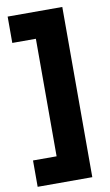

<svg xmlns="http://www.w3.org/2000/svg" viewBox="-96 -790 550 962"><g transform="rotate(-10 179.5 -309.0)"><path d="M293 -742V124H15V-10H135V-608H15V-742Z"/></g></svg>

Font: Gontserrat
Style: Bold
Weight: 700
Designer: Julieta Ulanovsky
Foundry: Julieta Ulanovsky
Version: Version 6.001